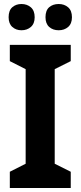

<svg xmlns="http://www.w3.org/2000/svg" viewBox="-20 -938 402 958"><path d="M333 0H29V-81L108 -121V-593L29 -633V-714H333V-633L253 -593V-121L333 -81ZM23 -852Q23 -886 41.5 -902Q60 -918 87 -918Q115 -918 134 -901.5Q153 -885 153 -852Q153 -820 134 -803.5Q115 -787 87 -787Q60 -787 41.5 -803.5Q23 -820 23 -852ZM207 -852Q207 -886 225.5 -902Q244 -918 273 -918Q301 -918 320 -901.5Q339 -885 339 -852Q339 -820 320 -803.5Q301 -787 273 -787Q244 -787 225.5 -803.5Q207 -820 207 -852Z"/></svg>

Font: Noto Sans Sinhala SemiCondensed
Style: Bold
Weight: 700
Width: 4
Designer: Jelle Bosma - Monotype Design Team
Foundry: Monotype Imaging Inc.
Version: Version 2.006; ttfautohint (v1.8.4.7-5d5b)